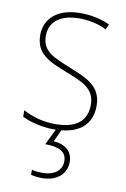

<svg xmlns="http://www.w3.org/2000/svg" viewBox="-88 -590 579 883"><g transform="rotate(10 202.0 -149.0)"><path d="M285 145C285 98 253 68 196 64L222 8C316 -1 362 -53 362 -130C362 -226 287 -251 207 -284C132 -315 76 -334 76 -407C76 -477 130 -513 215 -513C260 -513 310 -502 341 -484L353 -509C317 -526 269 -538 215 -538C110 -538 50 -485 50 -407C50 -317 116 -292 199 -259C277 -229 335 -206 335 -131C335 -59 291 -15 189 -15C134 -15 82 -29 38 -53V-23C70 -7 125 10 189 10H196L160 84C225 84 260 102 260 146C260 191 222 216 173 216C152 216 136 215 120 210V234C135 238 153 240 173 240C239 240 285 203 285 145Z"/></g></svg>

Font: Noto Sans Sinhala UI SemiCondensed Thin
Style: Regular
Weight: 100
Width: 4
Designer: Jelle Bosma - Monotype Design Team
Foundry: Monotype Imaging Inc.
Version: Version 2.006